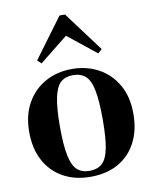

<svg xmlns="http://www.w3.org/2000/svg" viewBox="-85 -814 713 893"><g transform="rotate(-10 271.0 -368.0)"><path d="M271 14Q197 14 141.5 -17Q86 -48 55.5 -105Q25 -162 25 -241Q25 -320 57.5 -377Q90 -434 145.5 -464.5Q201 -495 271 -495Q341 -495 396.5 -464.5Q452 -434 484.5 -377.5Q517 -321 517 -241Q517 -162 486.5 -104.5Q456 -47 401 -16.5Q346 14 271 14ZM271 -14Q307 -14 329.5 -33.5Q352 -53 362 -102Q372 -151 372 -239Q372 -328 362 -377.5Q352 -427 329.5 -446.5Q307 -466 271 -466Q235 -466 213 -446.5Q191 -427 180.5 -377.5Q170 -328 170 -239Q170 -151 180.5 -102Q191 -53 213 -33.5Q235 -14 271 -14ZM137 -545 119 -562 258 -750H284L424 -562L405 -545L271 -652Z"/></g></svg>

Font: DeepMind Serif Text
Style: Regular
Weight: 400
Designer: Frank Grießhammer / Modifications: Colophon Foundry
Foundry: Colophon Foundry
Version: Version 5.003; ttfautohint (v1.8.2)